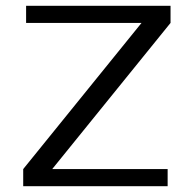

<svg xmlns="http://www.w3.org/2000/svg" viewBox="-20 -642 668 662"><path d="M568 -622V-563L160 -59H558V0H60V-59L468 -563H70V-622Z"/></svg>

Font: Sarpanch
Style: Regular
Weight: 400
Designer: Manushi Parikh (Devanagari and Latin), Jyotish Sonowal (Devanagari)
Foundry: Indian Type Foundry
Version: Version 2.004;PS 1.0;hotconv 1.0.78;makeotf.lib2.5.61930; tt